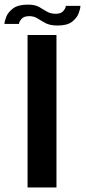

<svg xmlns="http://www.w3.org/2000/svg" viewBox="-34 -830 382 850"><path d="M88 0V-675H216V0ZM221 -717Q188 -717 168.5 -727.2Q149 -737.5 133 -748Q117 -758.5 95.5 -758.5Q71.5 -758.5 61 -746Q50.5 -733.5 50 -724H-14.5Q-14 -736 -6 -756.2Q2 -776.5 24.2 -793Q46.5 -809.5 90 -809.5Q121 -809.5 139 -799.2Q157 -789 173 -779Q189 -769 214 -769Q236 -769 246.5 -781.5Q257 -794 257.5 -804H322Q322 -792.5 314.5 -771.8Q307 -751 285.5 -734Q264 -717 221 -717Z"/></svg>

Font: Anybody ExtraExpanded Medium
Style: Regular
Weight: 500
Width: 8
Designer: Tyler Finck
Foundry: Etcetera Type Company
Version: Version 1.010; ttfautohint (v1.8.3) -l 8 -r 50 -G 200 -x 14 